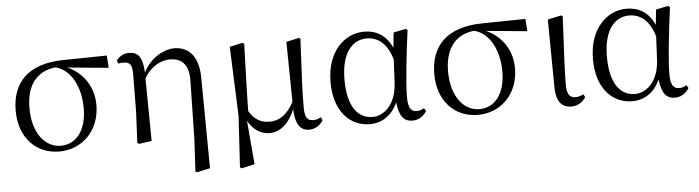

<svg xmlns="http://www.w3.org/2000/svg" viewBox="-46 -726 4112 1129"><g transform="rotate(-5 2010.0 -162.0)"><path d="M282 15C412 15 522 -83 522 -241C522 -347 460 -435 370 -473L613 -450L608 -523L351 -519C142 -516 46 -411 46 -246C46 -84 147 15 282 15ZM301 -480C397 -456 446 -345 446 -228C446 -93 382 -18 293 -18C202 -18 128 -105 128 -254C128 -382 184 -467 301 -480Z M1068 201 1077 207 1155 190 1150 -345C1149 -485 1080 -531 1006 -531C949 -531 864 -490 823 -403C819 -500 789 -527 739 -527C704 -527 678 -509 665 -488L671 -470C683 -473 692 -473 703 -473C739 -473 753 -456 753 -403L751 -178L742 3L751 11L827 0L823 -368C860 -436 922 -468 974 -468C1042 -468 1088 -431 1085 -331L1078 16Z M1521 15C1587 15 1639 -32 1672 -113C1676 -25 1703 15 1756 15C1795 15 1823 -7 1839 -34L1831 -52C1818 -45 1805 -39 1786 -39C1752 -39 1735 -54 1735 -119C1734 -199 1739 -291 1751 -522L1743 -528L1667 -511L1672 -157C1634 -85 1587 -52 1529 -52C1481 -52 1441 -70 1408 -125C1409 -221 1413 -320 1419 -522L1409 -528L1333 -511L1349 -101L1331 200L1341 207L1418 189L1396 -69C1424 -16 1472 15 1521 15Z M2116 14C2178 14 2243 -18 2279 -100C2289 -16 2316 15 2367 15C2404 15 2434 -7 2450 -35L2439 -52C2425 -44 2414 -39 2396 -39C2363 -39 2345 -60 2345 -127C2345 -204 2364 -380 2383 -518L2373 -526L2300 -511L2291 -421C2257 -497 2199 -531 2127 -531C2015 -531 1905 -437 1905 -251C1905 -82 1995 14 2116 14ZM2287 -353 2280 -213C2272 -82 2197 -27 2134 -27C2044 -27 1988 -107 1988 -258C1988 -425 2059 -490 2139 -490C2200 -490 2258 -454 2287 -353Z M2753 15C2883 15 2993 -83 2993 -241C2993 -347 2931 -435 2841 -473L3084 -450L3079 -523L2822 -519C2613 -516 2517 -411 2517 -246C2517 -84 2618 15 2753 15ZM2772 -480C2868 -456 2917 -345 2917 -228C2917 -93 2853 -18 2764 -18C2673 -18 2599 -105 2599 -254C2599 -382 2655 -467 2772 -480Z M3305 14C3345 14 3376 -11 3389 -35L3380 -52C3367 -45 3354 -39 3334 -39C3302 -39 3282 -54 3282 -118C3282 -196 3287 -283 3299 -519L3290 -525L3210 -508L3214 -112C3214 -20 3249 14 3305 14Z M3665 14C3727 14 3792 -18 3828 -100C3838 -16 3865 15 3916 15C3953 15 3983 -7 3999 -35L3988 -52C3974 -44 3963 -39 3945 -39C3912 -39 3894 -60 3894 -127C3894 -204 3913 -380 3932 -518L3922 -526L3849 -511L3840 -421C3806 -497 3748 -531 3676 -531C3564 -531 3454 -437 3454 -251C3454 -82 3544 14 3665 14ZM3836 -353 3829 -213C3821 -82 3746 -27 3683 -27C3593 -27 3537 -107 3537 -258C3537 -425 3608 -490 3688 -490C3749 -490 3807 -454 3836 -353Z"/></g></svg>

Font: Source Han Serif KR
Style: Regular
Weight: 400
Designer: Ryoko NISHIZUKA 西塚涼子 (kana & ideographs); Frank Grießhammer (Latin, Greek & Cyrillic); Wenlong ZHANG 张文龙 (bopomofo); San
Foundry: Adobe
Version: Version 2.001;hotconv 1.1.0;makeotfexe 2.6.0